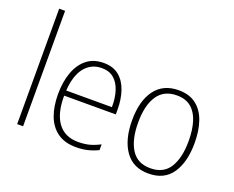

<svg xmlns="http://www.w3.org/2000/svg" viewBox="-121 -969 1450 1188"><g transform="rotate(20 604.0 -375.0)"><path d="M121 0H82V-760H121Z M457 -539Q520 -539 559 -506.5Q598 -474 616.5 -419Q635 -364 635 -297V-265H295Q294 -149 339.5 -87Q385 -25 473 -25Q513 -25 545 -33Q577 -41 616 -61V-23Q583 -7 548.5 1.5Q514 10 472 10Q398 10 350 -24Q302 -58 279 -119Q256 -180 256 -262Q256 -341 278.5 -404Q301 -467 345.5 -503Q390 -539 457 -539ZM457 -505Q388 -505 345.5 -453Q303 -401 296 -299H597Q598 -358 583 -405Q568 -452 537 -478.5Q506 -505 457 -505Z M1154 -265Q1154 -139 1103 -64.5Q1052 10 948 10Q847 10 794.5 -64.5Q742 -139 742 -266Q742 -395 796 -467Q850 -539 951 -539Q1021 -539 1066 -504.5Q1111 -470 1132.5 -408.5Q1154 -347 1154 -265ZM782 -266Q782 -154 822.5 -89.5Q863 -25 948 -25Q1035 -25 1075 -89Q1115 -153 1115 -265Q1115 -336 1098.5 -390Q1082 -444 1046 -474.5Q1010 -505 951 -505Q866 -505 824 -442Q782 -379 782 -266Z"/></g></svg>

Font: Noto Sans Arabic SemCond ExtLt
Style: Regular
Weight: 200
Width: 4
Designer: Monotype Design Team, Nadine Chahine, Nizar Qandah and Khaled Hosny
Foundry: Monotype Imaging Inc.
Version: Version 2.012; ttfautohint (v1.8.4.7-5d5b)